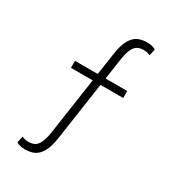

<svg xmlns="http://www.w3.org/2000/svg" viewBox="-224 -860 1069 1191"><g transform="rotate(30 310.0 -265.0)"><path d="M141.5 -419V-369H516V-419ZM328 -578.5 238.5 31.5Q231 83 218.5 111Q206 139 187.8 149.8Q169.5 160.5 142 160.5Q129 160.5 118.2 158.2Q107.5 156 95 150.5L85 197.5Q100 205.5 114.5 208.8Q129 212 148 212Q185 212 213 198.8Q241 185.5 261.8 149.5Q282.5 113.5 292 48.5L381.5 -561.5Q389 -613 401.5 -641Q414 -669 432.2 -679.8Q450.5 -690.5 478 -690.5Q491 -690.5 501.8 -688.2Q512.5 -686 525 -680.5L535 -727.5Q520 -735.5 505.5 -738.8Q491 -742 472 -742Q435 -742 407 -728.8Q379 -715.5 358.2 -679.5Q337.5 -643.5 328 -578.5Z"/></g></svg>

Font: Monaspace Radon Var
Style: Regular
Weight: 400
Designer: Riley Cran and the Lettermatic Team
Version: Version 1.000 (Monaspace Radon Var)